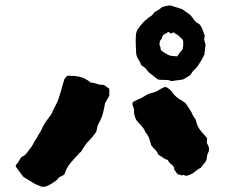

<svg xmlns="http://www.w3.org/2000/svg" viewBox="-20 -733 845 722"><path d="M753 -566Q752 -559 751.5 -553Q751 -547 750 -539Q749 -537 749 -534Q749 -531 749 -529Q746 -523 743 -517Q740 -511 737 -506Q731 -496 724.5 -486Q718 -476 708 -468Q704 -464 701.5 -459.5Q699 -455 695 -450Q689 -446 682 -442Q675 -438 668 -434L624 -428Q614 -433 600.5 -432.5Q587 -432 574 -434Q565 -441 557.5 -447Q550 -453 542 -459Q539 -461 537 -464Q535 -467 532 -470Q525 -480 516 -484Q515 -485 513.5 -486.5Q512 -488 511 -489Q507 -500 500.5 -509.5Q494 -519 492 -532Q491 -549 490.5 -566.5Q490 -584 491 -601Q493 -617 500 -626Q508 -637 517 -647Q526 -657 537 -665Q542 -669 547.5 -672.5Q553 -676 557 -682Q560 -687 564.5 -689.5Q569 -692 574 -695Q579 -697 583 -701Q587 -705 591 -707Q598 -709 604.5 -710.5Q611 -712 619 -713Q630 -709 641.5 -706Q653 -703 666 -698Q673 -693 680.5 -687.5Q688 -682 695 -677Q703 -669 709 -659.5Q715 -650 725 -645Q731 -642 734.5 -636.5Q738 -631 741 -624Q743 -617 745.5 -610.5Q748 -604 750 -598Q747 -590 748.5 -582Q750 -574 753 -566ZM669 -568Q669 -572 669 -575.5Q669 -579 667 -584Q663 -588 657.5 -593Q652 -598 646 -604Q642 -603 638.5 -607Q635 -611 630 -611Q629 -610 627.5 -609Q626 -608 624 -607Q623 -606 620 -608Q615 -615 610 -611Q604 -607 598 -604Q592 -601 590 -595Q590 -588 585 -583.5Q580 -579 581 -574Q578 -568 581.5 -560.5Q585 -553 584 -547Q585 -546 586 -544.5Q587 -543 588 -542Q602 -531 619 -524Q620 -524 621.5 -523.5Q623 -523 624 -523Q629 -522 635 -522Q641 -522 647 -521Q649 -525 651 -528Q653 -531 656 -535Q658 -538 661.5 -541.5Q665 -545 667 -549Q668 -553 668.5 -558Q669 -563 669 -568ZM391 -373 375 -345Q372 -326 367 -307Q362 -288 352 -271Q346 -260 344 -246Q344 -241 341 -236.5Q338 -232 336 -229Q331 -223 326 -216.5Q321 -210 316 -205Q309 -199 303.5 -191.5Q298 -184 293 -176Q290 -171 287 -166Q284 -161 279 -158Q278 -157 277 -155.5Q276 -154 275 -153Q258 -136 243.5 -118Q229 -100 222 -77Q215 -72 207.5 -69Q200 -66 197 -59Q181 -45 160 -35Q148 -28 133 -32Q128 -35 122.5 -37Q117 -39 112 -41Q102 -47 91.5 -53.5Q81 -60 69 -67Q62 -75 54.5 -86Q47 -97 39 -107Q39 -113 43 -116.5Q47 -120 49 -124Q52 -129 54.5 -133.5Q57 -138 61 -143Q72 -147 79 -155.5Q86 -164 93 -174Q101 -184 106 -194Q111 -204 118 -214Q123 -224 129 -233Q135 -242 139 -252Q144 -263 150 -272Q156 -281 163 -290Q168 -296 172 -302Q176 -308 178 -315Q183 -326 189 -336.5Q195 -347 199 -358Q204 -374 209 -390Q214 -406 218 -422Q220 -426 220.5 -429Q221 -432 222 -435Q226 -442 231 -446Q236 -450 244 -448Q261 -448 276 -445Q291 -442 305 -434Q308 -432 312 -429.5Q316 -427 320 -423Q333 -422 345 -417.5Q357 -413 370 -414Q376 -410 381 -406.5Q386 -403 391 -399ZM765 -164Q764 -162 763 -159.5Q762 -157 761 -155Q758 -148 758 -140.5Q758 -133 753 -125Q749 -120 745 -115Q741 -110 736 -103Q723 -96 711 -86Q699 -76 682 -72Q675 -72 673.5 -74Q672 -76 664 -74Q662 -72 659 -75Q656 -78 653 -76Q652 -75 647 -79Q647 -81 644.5 -82.5Q642 -84 642 -85Q642 -88 638.5 -90.5Q635 -93 636 -95Q634 -104 633 -106Q632 -108 626 -114Q615 -121 611 -132Q606 -132 601 -135Q594 -139 588 -143.5Q582 -148 575 -152Q571 -163 563.5 -170Q556 -177 549 -186Q547 -192 545 -199Q543 -206 541 -212Q539 -218 535.5 -224Q532 -230 527 -235Q523 -247 515 -256Q507 -265 498 -275Q492 -281 489.5 -288Q487 -295 485 -302Q484 -307 484 -314Q484 -321 483 -325Q482 -330 479.5 -335Q477 -340 478 -346Q480 -347 481.5 -349.5Q483 -352 484 -352Q496 -357 507.5 -362.5Q519 -368 529 -375Q533 -377 537 -379Q541 -381 545 -382Q556 -384 566 -388.5Q576 -393 585 -399L599 -406Q605 -406 609.5 -403Q614 -400 618 -397Q621 -394 624 -391Q627 -388 629 -384Q642 -366 665 -354Q678 -347 684 -336Q689 -328 693.5 -321.5Q698 -315 702 -307Q704 -300 708 -294.5Q712 -289 716 -283Q721 -256 739 -236Q744 -231 749 -225Q754 -219 759 -213Q758 -209 758 -204.5Q758 -200 758 -195Q759 -194 760 -191.5Q761 -189 762 -187Q768 -177 765 -164Z"/></svg>

Font: Daruma Drop One
Style: Regular
Weight: 400
Designer: Maniackers Design
Version: Version 1.000